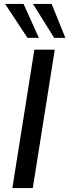

<svg xmlns="http://www.w3.org/2000/svg" viewBox="-20 -958 353 978"><path d="M43 0 155 -705H259L147 0ZM256 -765 148 -938H243L313 -765ZM120 -765 6 -938H100L178 -765Z"/></svg>

Font: Mulish SemiBold
Style: Italic
Weight: 600
Italic angle: -9°
Designer: Vernon Adams
Foundry: Vernon Adams
Version: Version 3.603; ttfautohint (v1.8.3)